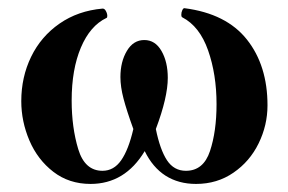

<svg xmlns="http://www.w3.org/2000/svg" viewBox="-20 -440 706 471"><path d="M636.2 -181.6Q636.2 -132.8 614.5 -88.4Q592.8 -43.9 552.7 -16.4Q512.7 11.2 460.9 11.2Q418 11.2 386.2 -9Q354.5 -29.3 335 -69.3Q286.6 11.2 202.1 11.2Q149.4 11.2 110.8 -18.6Q72.3 -48.3 52.2 -95.2Q32.2 -142.1 32.2 -191.9Q32.2 -251 56.4 -300.8Q80.6 -350.6 126 -382.1Q171.4 -413.6 231.4 -418.9Q236.3 -419.4 239.7 -413.1Q243.2 -406.7 243.2 -400.9Q243.2 -396.5 241.2 -396Q201.2 -377 178.5 -323.5Q155.8 -270 155.8 -193.4Q155.8 -127.4 171.9 -74.2Q188 -21 231.4 -21Q259.3 -21 277.3 -46.9Q295.4 -72.8 307.1 -123.5Q290.5 -169.4 283 -198.2Q275.4 -227.1 275.4 -251Q275.4 -288.6 291.3 -315.2Q307.1 -341.8 334 -341.8Q360.8 -341.8 376.2 -314.9Q391.6 -288.1 391.6 -249Q391.6 -201.2 362.3 -123.5Q372.6 -72.8 389.6 -46.9Q406.7 -21 436 -21Q479 -21 495.1 -69.3Q511.2 -117.7 511.2 -184.6Q511.2 -257.3 490.5 -316.4Q469.7 -375.5 427.2 -397.5Q424.8 -398.4 424.8 -404.3Q424.8 -409.7 427.2 -415Q429.7 -420.4 432.6 -419.9Q535.2 -406.7 585.7 -343Q636.2 -279.3 636.2 -181.6Z"/></svg>

Font: JuniusX
Style: Bold
Weight: 700
Designer: Peter S. Baker
Foundry: Briery Creek Software
Version: Version 1.004